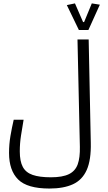

<svg xmlns="http://www.w3.org/2000/svg" viewBox="-20 -921 626 1108"><path d="M265.1 167Q137.2 167 84.7 114.7Q32.2 62.5 32.2 -38.1Q32.2 -89.4 40.3 -136.5Q48.3 -183.6 59.1 -230H116.2Q108.4 -184.1 101.3 -139.2Q94.2 -94.2 94.2 -47.4Q94.2 9.8 111.6 42.2Q128.9 74.7 168.5 88.4Q208 102.1 273.4 102.1Q340.8 102.1 377.7 84Q414.6 65.9 428.5 27.1Q442.4 -11.7 440.9 -74.2L427.2 -693.4H491.7L503.9 -98.1Q506.3 2 480.5 59.8Q454.6 117.7 400.9 142.3Q347.2 167 265.1 167ZM435.1 -748 365.7 -891.6 412.6 -901.4 459.5 -793.5H465.3L509.8 -901.4L556.2 -894L490.2 -748Z"/></svg>

Font: CaskaydiaCove NFP Light
Style: Regular
Weight: 300
Designer: Aaron Bell
Foundry: Saja Typeworks
Version: Version 2111.001; VTT 6.35;Nerd Fonts 3.1.1